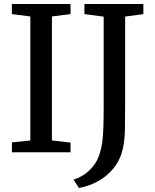

<svg xmlns="http://www.w3.org/2000/svg" viewBox="-20 -763 776 962"><path d="M132 -59.2V-680.5L39.5 -692.4V-743H333.4V-692.4L240.2 -680.5V-59.1L333.4 -48.6V0H39.8V-49.6ZM348.5 136.6Q376.3 128.6 402.1 111.3Q427.9 94 448.1 68.1Q468.3 42.2 479.2 8.1Q487.7 -17.9 492 -48Q496.3 -78.2 497.9 -122.6Q499.5 -167 499.5 -235.1V-679.6L403 -692.4V-743H698.3V-692.4L607 -679.9V-275Q607 -188.7 606.2 -125.5Q605.4 -62.3 595.7 -19.1Q583.2 37.1 550.5 78.1Q517.8 119.2 472 144.5Q426.2 169.9 375.3 178.9Z"/></svg>

Font: Merriweather Light
Style: Regular
Weight: 300
Version: Version 2.100